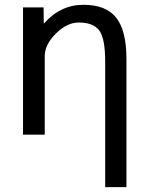

<svg xmlns="http://www.w3.org/2000/svg" viewBox="-20 -555 605 794"><path d="M161.1 -457Q229.5 -535.2 325.2 -535.2Q418 -535.2 460.4 -481.9Q502.9 -428.7 502.9 -310.5V218.8H415V-300.8Q415 -395.5 390.6 -428.7Q366.2 -461.9 305.7 -461.9Q256.8 -461.9 210.9 -416Q165 -370.1 165 -323.2V2H75.2V-524.4H160.2Z"/></svg>

Font: Gen Shin Gothic Regular
Style: Regular
Weight: 400
Designer: [Source Han Sans]
Ryoko NISHIZUKA  (kana & ideographs); Paul D. Hunt (Latin, Greek & Cyrillic); Wenlong ZHANG  (bopomofo
Version: Version 1.002.20150607